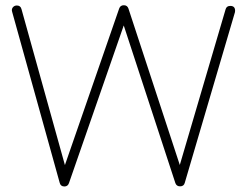

<svg xmlns="http://www.w3.org/2000/svg" viewBox="-20 -691 925 719"><path d="M426.3 -659.2Q430.7 -671.4 443.8 -671.4Q456.5 -671.4 460.9 -659.2L653.3 -73.2L824.7 -655.8Q828.1 -668.9 842.3 -668.9Q860.4 -668.9 860.4 -650.9Q860.4 -647 859.9 -645.5L671.9 -6.3Q668.5 6.8 654.3 6.8Q641.1 6.8 636.7 -5.4L443.4 -595.7L238.3 -5.4Q233.9 7.3 221.2 7.3Q207 7.3 203.6 -6.3L25.4 -647Q24.4 -649.9 24.4 -652.3Q24.4 -660.2 29.8 -665.3Q35.2 -670.4 43 -670.4Q57.1 -670.4 60.5 -656.7L223.1 -72.8Z"/></svg>

Font: Manjari Thin
Style: Regular
Weight: 100
Designer: Santhosh Thottingal <santhosh.thottingal@gmail.com>
Version: Version 2.000